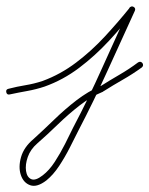

<svg xmlns="http://www.w3.org/2000/svg" viewBox="-30 -284 476 612"><path d="M-10 10Q-12 1 -3 -1Q24 -8 51.5 -12.5Q79 -17 106 -26Q163 -47 212.5 -84.5Q262 -122 304.5 -168Q347 -214 384 -260Q389 -266 396 -262Q403 -258 400 -250Q356 -154 312.5 -58Q269 38 220 132Q208 156 192.5 186.5Q177 217 158.5 245Q140 273 118 291Q88 314 66.5 306.5Q45 299 36.5 274Q28 249 37 217Q46 185 77 159Q77 159 77 159Q77 159 77 159Q77 159 77 159Q77 159 77 159Q109 130 143 97Q177 64 214 35.5Q251 7 291 -10Q291 -10 291 -9Q290 -9 290 -9Q320 -28 351 -46Q382 -64 410 -85Q418 -90 424 -83Q429 -75 422 -69Q393 -48 361.5 -30Q330 -12 300 7Q300 7 299 7Q299 8 299 8Q260 24 224 52Q188 80 154.5 112.5Q121 145 89 173Q89 173 89 173Q89 173 89 173Q89 173 89 173Q89 173 89 173Q67 192 58.5 216.5Q50 241 53 261Q56 281 69.5 287Q83 293 106 275Q127 259 144.5 232Q162 205 177 175.5Q192 146 203 123Q252 30 295 -66Q338 -162 382 -258Q386 -266 395 -260Q404 -255 398 -248Q361 -201 317 -153.5Q273 -106 222 -67.5Q171 -29 112 -8Q85 1 57 6Q29 11 1 17Q-8 19 -10 10Z"/></svg>

Font: FRB American Cursive Guidelines Extralight
Style: Italic
Weight: 200
Italic angle: -25°
Version: Version 2.0;Modular Font Editor K font №1